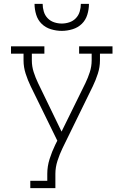

<svg xmlns="http://www.w3.org/2000/svg" viewBox="-20 -975 640 995"><path d="M137 0V-38H225V-74Q225 -113 237 -151Q249 -189 266 -224L277 -246L139 -528Q124 -559 113 -593Q102 -627 102 -662V-697H37V-735H210V-697H145V-662Q145 -631 154.5 -601.5Q164 -572 177 -545L299 -293L423 -545Q436 -572 445.5 -601.5Q455 -631 455 -662V-697H390V-735H563V-697H498V-662Q498 -627 487 -593Q476 -559 461 -528L304 -207Q289 -176 278 -142Q267 -108 267 -74V0ZM300 -815Q272 -815 244 -823.5Q216 -832 196 -851.5Q176 -871 167.5 -899Q159 -927 159 -955H201Q201 -935 207 -915Q213 -895 227 -880.5Q241 -866 260.5 -859.5Q280 -853 300 -853Q320 -853 339.5 -859.5Q359 -866 373 -880.5Q387 -895 393 -915Q399 -935 399 -955H441Q441 -927 432.5 -899Q424 -871 404 -851.5Q384 -832 356 -823.5Q328 -815 300 -815Z"/></svg>

Font: Iosevka Curly Slab XLtEx
Style: Regular
Weight: 200
Width: 7
Monospace: yes
Designer: Belleve Invis
Foundry: Belleve Invis
Version: Version 11.1.0; ttfautohint (v1.8.3)